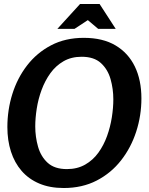

<svg xmlns="http://www.w3.org/2000/svg" viewBox="-20 -933 747 964"><path d="M300 11Q230 11 177 -11.5Q124 -34 88.5 -75Q53 -116 35 -172Q17 -228 17 -295Q17 -381 42 -461Q67 -541 116 -604.5Q165 -668 236.5 -705.5Q308 -743 401 -743Q496 -743 560 -705Q624 -667 657 -599Q690 -531 690 -439Q690 -353 664 -272.5Q638 -192 588 -128Q538 -64 465.5 -26.5Q393 11 300 11ZM316 -84Q368 -84 407.5 -106.5Q447 -129 474 -166.5Q501 -204 517.5 -250Q534 -296 541.5 -344Q549 -392 549 -434Q549 -487 535 -536Q521 -585 486.5 -616.5Q452 -648 390 -648Q338 -648 299 -625.5Q260 -603 233 -565.5Q206 -528 189 -482Q172 -436 164.5 -388Q157 -340 157 -298Q157 -246 171 -196.5Q185 -147 219.5 -115.5Q254 -84 316 -84ZM421 -832 354 -788H268L382 -913H480L561 -788H473Z"/></svg>

Font: Rosario
Style: Italic
Weight: 400
Italic angle: -8.05°
Designer: Hector Gatti
Foundry: Omnibus Type
Version: Version 1.201